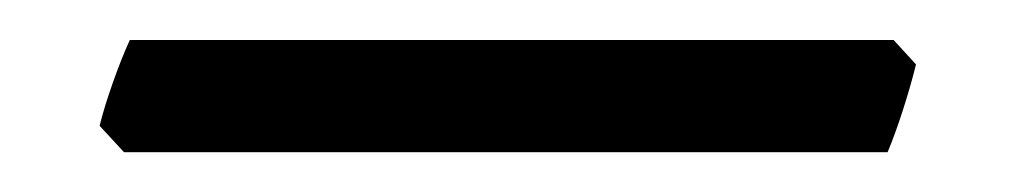

<svg xmlns="http://www.w3.org/2000/svg" viewBox="-20 44 509 96"><path d="M438 76.2Q435.5 86.4 431.6 98.6Q427.7 110.8 423.8 120.1H42L29.8 106.9Q32.2 97.2 36.4 85.4Q40.5 73.7 44.9 64H426.8L438 76.2Z"/></svg>

Font: Gentium
Style: Regular
Weight: 400
Designer: J. Victor Gaultney
Version: Version 1.03; 2011; OFL 1.1 release